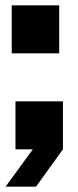

<svg xmlns="http://www.w3.org/2000/svg" viewBox="-20 -560 294 720"><path d="M38 0V-180H216V0L115 140H1L103 0ZM24 -360V-540H202V-360Z"/></svg>

Font: Tektur Condensed ExtraBold
Style: Regular
Weight: 800
Width: 3
Designer: Adam Jagosz
Foundry: Adam Jagosz
Version: Version 1.005;gftools[0.9.30]